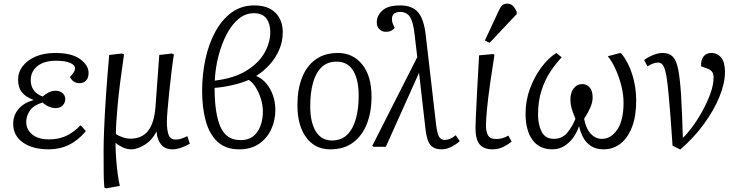

<svg xmlns="http://www.w3.org/2000/svg" viewBox="-20 -812 4086 1062"><path d="M250 14Q160 14 106.5 -24Q53 -62 53 -127Q53 -174 82 -208.5Q111 -243 164 -258V-260Q121 -276 100.5 -302.5Q80 -329 80 -371Q80 -413 106 -446.5Q132 -480 178 -499.5Q224 -519 286 -519Q377 -519 423.5 -485Q470 -451 470 -408Q470 -381 456 -366.5Q442 -352 420 -352Q384 -352 367 -386Q384 -405 389.5 -415Q395 -425 395 -433Q395 -453 367 -464.5Q339 -476 290 -476Q224 -476 187 -446.5Q150 -417 150 -368Q150 -338 165.5 -314.5Q181 -291 216 -278Q233 -293 250.5 -301.5Q268 -310 287 -310Q311 -310 326 -297Q341 -284 341 -264Q341 -244 327 -229Q313 -214 287 -214Q271 -214 253 -221Q235 -228 215 -245Q166 -230 145.5 -200.5Q125 -171 125 -137Q125 -96 158 -68.5Q191 -41 252 -41Q301 -41 342 -58.5Q383 -76 426 -119L455 -87Q372 14 250 14Z M567 230 557 225Q554 190 553.5 144.5Q553 99 553 19Q553 -23 556 -100Q559 -177 566 -281Q573 -385 584 -508L654 -516L666 -511Q641 -342 631 -233.5Q621 -125 621 -71Q634 -61 657.5 -53Q681 -45 702 -45Q764 -45 798.5 -87.5Q833 -130 840 -221L861 -508L931 -516L942 -511Q935 -470 928.5 -414Q922 -358 916 -302Q910 -246 906.5 -201.5Q903 -157 903 -138Q903 -93 912.5 -66.5Q922 -40 953 -40Q968 -40 983 -45Q998 -50 1016 -59L1030 -17Q975 14 934 14Q893 14 871 -13Q849 -40 846 -84H845Q821 -36 780 -11Q739 14 708 14Q681 14 657.5 2.5Q634 -9 620 -21H619Q619 20 622.5 66.5Q626 113 631.5 153Q637 193 643 216Z M1303 14Q1227 14 1182 -29Q1137 -72 1117.5 -145Q1098 -218 1098 -309Q1098 -401 1116.5 -486Q1135 -571 1171.5 -637.5Q1208 -704 1261.5 -743Q1315 -782 1386 -782Q1463 -782 1503.5 -741.5Q1544 -701 1544 -634Q1544 -582 1524 -536Q1504 -490 1470.5 -453.5Q1437 -417 1397 -392Q1447 -370 1475 -318Q1503 -266 1503 -203Q1503 -147 1480.5 -97.5Q1458 -48 1413.5 -17Q1369 14 1303 14ZM1168 -366Q1275 -379 1343 -421Q1411 -463 1443 -520Q1475 -577 1475 -634Q1475 -680 1453.5 -709.5Q1432 -739 1385 -739Q1337 -739 1299 -707Q1261 -675 1233 -621Q1205 -567 1188 -500.5Q1171 -434 1168 -366ZM1311 -37Q1372 -37 1403 -82Q1434 -127 1434 -196Q1434 -230 1423 -265.5Q1412 -301 1394.5 -329Q1377 -357 1356 -370Q1317 -353 1264.5 -341Q1212 -329 1167 -326Q1167 -185 1199 -111Q1231 -37 1311 -37Z M1807 14Q1722 14 1673.5 -52Q1625 -118 1625 -231Q1625 -316 1650 -381Q1675 -446 1725 -482.5Q1775 -519 1850 -519Q1932 -519 1983.5 -455.5Q2035 -392 2035 -277Q2035 -193 2009.5 -127.5Q1984 -62 1933.5 -24Q1883 14 1807 14ZM1816 -35Q1868 -35 1900.5 -67Q1933 -99 1948.5 -155Q1964 -211 1964 -283Q1964 -370 1934 -420.5Q1904 -471 1841 -471Q1790 -471 1758 -439.5Q1726 -408 1711 -353Q1696 -298 1696 -225Q1696 -135 1727 -85Q1758 -35 1816 -35Z M2421 14Q2381 14 2360.5 -10.5Q2340 -35 2333 -102L2298 -408L2295 -403L2114 0H2046L2039 -5L2288 -496L2273 -624Q2266 -688 2248.5 -717Q2231 -746 2193 -746Q2148 -746 2148 -706Q2148 -696 2150.5 -687.5Q2153 -679 2158 -669L2163 -658Q2156 -648 2144 -642Q2132 -636 2115 -636Q2093 -636 2078.5 -650.5Q2064 -665 2064 -689Q2064 -725 2094.5 -753.5Q2125 -782 2194 -782Q2260 -782 2292.5 -744Q2325 -706 2335 -617L2392 -124Q2398 -74 2408.5 -56Q2419 -38 2439 -38Q2454 -38 2468 -43.5Q2482 -49 2501 -64L2523 -31Q2498 -10 2473 2Q2448 14 2421 14Z M2703 14Q2656 14 2633 -13.5Q2610 -41 2610 -104Q2610 -121 2612.5 -177Q2615 -233 2619.5 -317.5Q2624 -402 2630 -506L2708 -513L2715 -509Q2702 -428 2691 -350.5Q2680 -273 2674 -212Q2668 -151 2668 -119Q2668 -85 2679 -64Q2690 -43 2725 -43Q2760 -43 2792 -62L2810 -29Q2785 -9 2759.5 2.5Q2734 14 2703 14ZM2688 -575 2662 -588 2737 -749Q2747 -771 2757 -781.5Q2767 -792 2785 -792Q2804 -792 2816 -780.5Q2828 -769 2838 -748V-734Z M3035 14Q2963 14 2925 -38.5Q2887 -91 2887 -183Q2887 -256 2911.5 -322Q2936 -388 2974.5 -439.5Q3013 -491 3057 -519L3087 -495Q3055 -462 3025 -417Q2995 -372 2975.5 -312.5Q2956 -253 2956 -177Q2956 -123 2976 -83.5Q2996 -44 3044 -44Q3088 -44 3116 -76Q3144 -108 3163 -155Q3148 -190 3141.5 -213.5Q3135 -237 3135 -261Q3135 -300 3153.5 -323.5Q3172 -347 3200 -347Q3224 -347 3241 -329Q3258 -311 3258 -273Q3258 -246 3245 -216.5Q3232 -187 3211 -155Q3220 -103 3246.5 -73.5Q3273 -44 3310 -44Q3359 -44 3394 -94.5Q3429 -145 3429 -245Q3429 -287 3417.5 -334.5Q3406 -382 3386.5 -426Q3367 -470 3342 -501L3410 -519L3418 -515Q3455 -469 3477 -400.5Q3499 -332 3499 -255Q3499 -169 3475.5 -108.5Q3452 -48 3411.5 -17Q3371 14 3319 14Q3276 14 3248.5 -4.5Q3221 -23 3205.5 -52Q3190 -81 3184 -112H3182Q3173 -84 3153.5 -55Q3134 -26 3104 -6Q3074 14 3035 14Z M3743 15 3700 -6Q3697 -46 3694.5 -84.5Q3692 -123 3688.5 -169.5Q3685 -216 3679 -281Q3673 -351 3666 -391.5Q3659 -432 3648.5 -449Q3638 -466 3620 -466Q3595 -466 3561 -445L3543 -480Q3562 -495 3591 -507Q3620 -519 3645 -519Q3681 -519 3701 -499Q3721 -479 3731 -429.5Q3741 -380 3747 -290Q3750 -240 3752.5 -179.5Q3755 -119 3757 -50Q3777 -67 3806 -105.5Q3835 -144 3862.5 -193Q3890 -242 3908.5 -292Q3927 -342 3927 -384Q3927 -405 3917.5 -416.5Q3908 -428 3886 -435L3858 -445Q3856 -479 3871 -499Q3886 -519 3914 -519Q3948 -519 3969 -493.5Q3990 -468 3990 -414Q3990 -352 3959.5 -277Q3929 -202 3873.5 -126Q3818 -50 3743 15Z"/></svg>

Font: Literata 12pt Light
Style: Italic
Weight: 300
Italic angle: -2°
Designer: Latin by Veronika Burian and Jose Scaglione. Greek by Irene Vlachou. Cyrillic by Vera Evstafieva
Foundry: TypeTogether
Version: Version 3.002